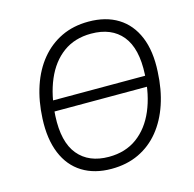

<svg xmlns="http://www.w3.org/2000/svg" viewBox="-107 -836 960 952"><g transform="rotate(-15 373.0 -359.5)"><path d="M122 -340 130 -395H672L664 -340ZM351 8Q264 8 202 -30.5Q140 -69 109.5 -143Q79 -217 84 -321Q88 -411 113 -485.5Q138 -560 182.5 -614Q227 -668 288.5 -697.5Q350 -727 428 -727Q517 -727 579 -688.5Q641 -650 671.5 -576.5Q702 -503 696 -398Q692 -308 667 -233.5Q642 -159 598 -105Q554 -51 492 -21.5Q430 8 351 8ZM354 -53Q439 -53 499 -97Q559 -141 592.5 -219.5Q626 -298 631 -401Q638 -534 584 -600Q530 -666 425 -666Q341 -666 281.5 -622.5Q222 -579 188.5 -500.5Q155 -422 149 -318Q142 -185 196.5 -119Q251 -53 354 -53Z"/></g></svg>

Font: Nunitoga
Style: Light Italic
Weight: 300
Italic angle: -9°
Designer: Vernon Adams
Foundry: Vernon Adams
Version: Version 1.0